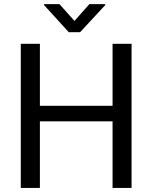

<svg xmlns="http://www.w3.org/2000/svg" viewBox="-20 -927 753 947"><path d="M535.2 0V-328.6H176.8V0H82.5V-710.9H176.8V-405.3H535.2V-710.9H628.9V0ZM273.4 -906.7 347.2 -823.7 420.9 -906.7H499V-901.9L375 -768.1H319.3L197.3 -901.9V-906.7Z"/></svg>

Font: Roboto21382017
Style: Regular
Weight: 400
Designer: Christian Robertson
Foundry: Google
Version: Version 2.138; 2017